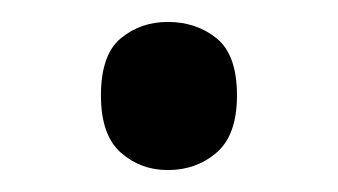

<svg xmlns="http://www.w3.org/2000/svg" viewBox="-20 -141 308 175"><path d="M72 -54Q72 -91 90 -106Q108 -121 133 -121Q159 -121 177.5 -106Q196 -91 196 -54Q196 -18 177.5 -2Q159 14 133 14Q108 14 90 -2Q72 -18 72 -54Z"/></svg>

Font: Noto Sans Masaram Gondi
Style: Regular
Weight: 400
Designer: Ek Type & Mukund Gokhale
Foundry: Ek Type
Version: Version 1.004; ttfautohint (v1.8.4.7-5d5b)